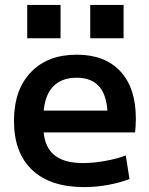

<svg xmlns="http://www.w3.org/2000/svg" viewBox="-20 -753 609 783"><path d="M323 10Q185 10 111 -60Q37 -130 37 -260Q37 -386 105.5 -458Q174 -530 293 -530Q408 -530 471 -462Q534 -394 534 -269Q534 -255 533 -238Q532 -221 531 -213H105V-302H437L419 -275Q419 -357 387.5 -396.5Q356 -436 293 -436Q226 -436 191.5 -394.5Q157 -353 157 -272V-237Q157 -161 197 -124.5Q237 -88 318 -88Q360 -88 408 -96.5Q456 -105 493 -119L508 -23Q470 -8 421 1Q372 10 323 10ZM348 -597V-733H484V-597ZM91 -597V-733H227V-597Z"/></svg>

Font: M PLUS 1 Thin SemiBold
Style: Regular
Weight: 600
Version: Version 1.001